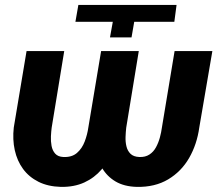

<svg xmlns="http://www.w3.org/2000/svg" viewBox="-20 -731 863 762"><path d="M427.7 -644.5H279.3L291 -711.4H680.7L671.9 -644.5H512.7L502 -582.5H416.5ZM381.3 -528.3H503.4L452.6 -225.6Q445.8 -177.7 428.7 -134.8Q411.6 -91.8 383.3 -58.6Q355 -25.4 314.5 -6.8Q273.9 11.7 221.2 10.7Q170.4 9.3 132.8 -9.5Q95.2 -28.3 71.5 -60.5Q47.9 -92.8 38.6 -135Q29.3 -177.2 34.7 -225.1L85.4 -528.3H234.9L185.1 -224.6Q183.1 -209.5 182.1 -189.9Q181.2 -170.4 184.6 -152.1Q188 -133.8 199 -121.3Q210 -108.9 231.4 -107.9Q265.1 -106.4 285.4 -124Q305.7 -141.6 316.2 -169.4Q326.7 -197.3 330.6 -225.1ZM672.9 -528.3H822.8L771 -225.6Q761.7 -158.2 730.7 -104.2Q699.7 -50.3 647.2 -19Q594.7 12.2 522.5 10.7Q472.7 9.3 438.7 -10.7Q404.8 -30.8 385.3 -64.2Q365.7 -97.7 359.4 -139.4Q353 -181.2 358.4 -225.1L408.7 -528.3H530.8L481 -224.6Q479 -207.5 478.3 -188Q477.5 -168.5 481.7 -150.6Q485.8 -132.8 497.8 -120.8Q509.8 -108.9 532.7 -107.9Q556.6 -106.9 573 -117.7Q589.4 -128.4 599.1 -146.5Q608.9 -164.6 614.5 -185.3Q620.1 -206.1 622.6 -225.1Z"/></svg>

Font: Roboto ExtraBold
Style: Italic
Weight: 800
Designer: Christian Robertson
Foundry: Google
Version: Version 3.009; 2024